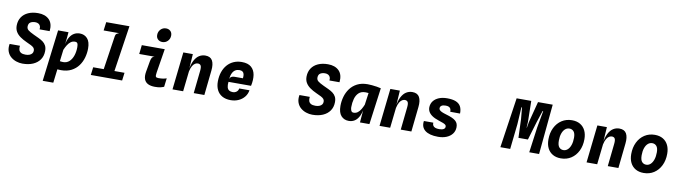

<svg xmlns="http://www.w3.org/2000/svg" viewBox="-41 -1690 9681 2740"><g transform="rotate(10 4800.0 -320.0)"><path d="M266.5 10Q221.5 10 176.8 -4.8Q132 -19.5 96.8 -49.5Q61.5 -79.5 44.8 -125.8Q28 -172 38.5 -235H188.5Q183.5 -200.5 191.2 -175.5Q199 -150.5 222.5 -137Q246 -123.5 288.5 -123.5Q321.5 -123.5 345.5 -133Q369.5 -142.5 382.5 -159.5Q395.5 -176.5 395.5 -199.5Q396 -224 382.8 -239.8Q369.5 -255.5 342 -269.8Q314.5 -284 271.5 -303Q217 -327.5 176.2 -356.8Q135.5 -386 113.5 -424.2Q91.5 -462.5 92.5 -514.5Q94 -583.5 127.5 -633.8Q161 -684 221.5 -711.2Q282 -738.5 364.5 -738.5Q467.5 -738.5 524.5 -681.8Q581.5 -625 570 -514H424Q428 -543 419 -563Q410 -583 391.2 -593.5Q372.5 -604 346 -604Q305 -604 277 -586.8Q249 -569.5 248 -526Q247.5 -493 271.8 -473Q296 -453 355.5 -425Q393.5 -407 429.5 -390.5Q465.5 -374 494.5 -352.8Q523.5 -331.5 540 -299.8Q556.5 -268 555.5 -220Q554.5 -150 519 -98.2Q483.5 -46.5 419 -18.2Q354.5 10 266.5 10Z M823.5 6.5Q798.5 6.5 760.5 3.2Q722.5 0 685.5 -5.5Q648.5 -11 626.5 -18L737 -128Q749 -123.5 768 -120Q787 -116.5 806 -114.5Q825 -112.5 836 -112.5Q888.5 -112.5 924.8 -146.2Q961 -180 979.5 -236Q998 -292 998 -357.5Q998 -397.5 988.2 -413Q978.5 -428.5 952 -428.5Q918 -428.5 891.5 -408.8Q865 -389 844.5 -356Q824 -323 807.5 -283.5L797 -320L818.5 -369Q831.5 -432 857.2 -473.5Q883 -515 919.2 -535.5Q955.5 -556 1000.5 -556Q1068 -556 1110.5 -509.2Q1153 -462.5 1153 -364.5Q1153 -298 1134.5 -232.2Q1116 -166.5 1076.5 -112.5Q1037 -58.5 974.2 -26Q911.5 6.5 823.5 6.5ZM595 201.5 686.5 -545.5H837L829.5 -459L791 -144L779 -47.5L773 0.5L748.5 201.5Z M1409 -15 1498 -607Q1501.5 -630.5 1516.8 -641Q1532 -651.5 1546 -654L1510.5 -706.5L1520.5 -780.5H1679L1564 -15ZM1256.5 0 1271 -114H1725L1710.5 0ZM1326.5 -657.5 1342.5 -780.5H1679L1628 -657.5Z M2179 -640Q2141 -640 2115.5 -663.5Q2090 -687 2090 -727Q2090 -775 2121.8 -808Q2153.5 -841 2200 -841Q2238 -841 2263.2 -817.8Q2288.5 -794.5 2288.5 -753.5Q2288.5 -705.5 2256.8 -672.8Q2225 -640 2179 -640ZM2186 8Q2124.5 8 2084.5 -12.2Q2044.5 -32.5 2029.2 -75Q2014 -117.5 2025.5 -183.5L2053 -339.5Q2060 -378 2072.5 -394.8Q2085 -411.5 2108 -415H1885L1899.5 -545.5H2232L2176 -198Q2168.5 -151 2176 -137.2Q2183.5 -123.5 2213 -123.5Q2253 -123.5 2280.2 -127.8Q2307.5 -132 2332 -141L2316.5 -15.5Q2289.5 -4.5 2261.5 1.8Q2233.5 8 2186 8Z M2440.5 0 2501 -546H2639L2621 -271L2619.5 -302.5Q2632.5 -395.5 2661.5 -451.2Q2690.5 -507 2731 -532Q2771.5 -557 2819 -557Q2893.5 -557 2922 -505.8Q2950.5 -454.5 2940.5 -361.5L2902 0H2748L2783 -328.5Q2789 -385 2776 -406Q2763 -427 2732.5 -427Q2716 -427 2696 -416.5Q2676 -406 2657.5 -377Q2639 -348 2627 -293L2594.5 0Z M3283 7.5Q3210.5 7.5 3160 -20.8Q3109.5 -49 3083.5 -101.2Q3057.5 -153.5 3058 -224.5Q3058.5 -300 3079.5 -361Q3100.5 -422 3138.8 -465.8Q3177 -509.5 3230 -533Q3283 -556.5 3347.5 -556.5Q3437.5 -556.5 3485 -515.5Q3532.5 -474.5 3543.8 -404Q3555 -333.5 3535.5 -244.5H3208.5Q3203.5 -196.5 3211.2 -167Q3219 -137.5 3239.8 -124Q3260.5 -110.5 3293 -110.5Q3324 -110.5 3347.5 -128.2Q3371 -146 3376 -178H3524.5Q3515.5 -122 3481.5 -80.2Q3447.5 -38.5 3396.2 -15.5Q3345 7.5 3283 7.5ZM3210 -280.5Q3217.5 -310 3236.2 -320.2Q3255 -330.5 3280 -330.5H3403Q3407 -366.5 3401.5 -390Q3396 -413.5 3379.8 -425.2Q3363.5 -437 3334 -437Q3300.5 -437 3274.5 -421Q3248.5 -405 3232 -370.5Q3215.5 -336 3210 -280.5Z M4466.5 10Q4421.5 10 4376.8 -4.8Q4332 -19.5 4296.8 -49.5Q4261.5 -79.5 4244.8 -125.8Q4228 -172 4238.5 -235H4388.5Q4383.5 -200.5 4391.2 -175.5Q4399 -150.5 4422.5 -137Q4446 -123.5 4488.5 -123.5Q4521.5 -123.5 4545.5 -133Q4569.5 -142.5 4582.5 -159.5Q4595.5 -176.5 4595.5 -199.5Q4596 -224 4582.8 -239.8Q4569.5 -255.5 4542 -269.8Q4514.5 -284 4471.5 -303Q4417 -327.5 4376.2 -356.8Q4335.5 -386 4313.5 -424.2Q4291.5 -462.5 4292.5 -514.5Q4294 -583.5 4327.5 -633.8Q4361 -684 4421.5 -711.2Q4482 -738.5 4564.5 -738.5Q4667.5 -738.5 4724.5 -681.8Q4781.5 -625 4770 -514H4624Q4628 -543 4619 -563Q4610 -583 4591.2 -593.5Q4572.5 -604 4546 -604Q4505 -604 4477 -586.8Q4449 -569.5 4448 -526Q4447.5 -493 4471.8 -473Q4496 -453 4555.5 -425Q4593.5 -407 4629.5 -390.5Q4665.5 -374 4694.5 -352.8Q4723.5 -331.5 4740 -299.8Q4756.5 -268 4755.5 -220Q4754.5 -150 4719 -98.2Q4683.5 -46.5 4619 -18.2Q4554.5 10 4466.5 10Z M5157 0 5175 -218 5208.5 -459.5V-503.5L5365.5 -531.5L5294 0ZM4994 6.5Q4926.5 6.5 4884 -40.2Q4841.5 -87 4841.5 -185Q4841.5 -251.5 4860 -317.2Q4878.5 -383 4918 -437Q4957.5 -491 5020.2 -523.5Q5083 -556 5171 -556Q5196.5 -556 5232.8 -552.8Q5269 -549.5 5305 -544Q5341 -538.5 5365.5 -531.5L5317 -421.5Q5287.5 -425 5262.2 -428Q5237 -431 5216.8 -433Q5196.5 -435 5181.8 -436Q5167 -437 5158.5 -437Q5098.5 -437 5063 -403.2Q5027.5 -369.5 5012 -313.8Q4996.5 -258 4996.5 -192Q4996.5 -167 5006.2 -144Q5016 -121 5042.5 -121Q5077 -121 5102.5 -140.8Q5128 -160.5 5147.5 -193.5Q5167 -226.5 5183 -266L5197.5 -229.5L5172 -180.5Q5159 -117.5 5134.2 -76Q5109.5 -34.5 5074.2 -14Q5039 6.5 4994 6.5Z M5440.5 0 5501 -546H5639L5621 -271L5619.5 -302.5Q5632.5 -395.5 5661.5 -451.2Q5690.5 -507 5731 -532Q5771.5 -557 5819 -557Q5893.5 -557 5922 -505.8Q5950.5 -454.5 5940.5 -361.5L5902 0H5748L5783 -328.5Q5789 -385 5776 -406Q5763 -427 5732.5 -427Q5716 -427 5696 -416.5Q5676 -406 5657.5 -377Q5639 -348 5627 -293L5594.5 0Z M6288.5 8.5Q6224.5 8.5 6177 -4.2Q6129.5 -17 6099.2 -41.2Q6069 -65.5 6057 -100Q6045 -134.5 6052 -178.5H6188Q6186 -152.5 6196.8 -135.5Q6207.5 -118.5 6230 -110.2Q6252.5 -102 6286 -102Q6327.5 -102 6349.5 -114.8Q6371.5 -127.5 6372 -152Q6372.5 -167.5 6361.5 -178Q6350.5 -188.5 6326 -198.2Q6301.5 -208 6261 -221Q6198 -241.5 6161 -267.2Q6124 -293 6108.2 -323.5Q6092.5 -354 6094 -388Q6096.5 -439 6125.5 -476.5Q6154.5 -514 6205.5 -534.8Q6256.5 -555.5 6325 -555.5Q6400.5 -555.5 6449 -536.2Q6497.5 -517 6520.2 -476.8Q6543 -436.5 6541.5 -372.5L6399.5 -373.5Q6400.5 -400 6392 -416.8Q6383.5 -433.5 6365.8 -441.2Q6348 -449 6321 -449Q6281.5 -449 6261.5 -435.8Q6241.5 -422.5 6240.5 -398Q6240 -383 6250.5 -371Q6261 -359 6285 -348Q6309 -337 6349 -325.5Q6398 -311.5 6432.2 -296.5Q6466.5 -281.5 6487.8 -263.2Q6509 -245 6518 -221.5Q6527 -198 6526 -167.5Q6524.5 -115 6494.2 -75.2Q6464 -35.5 6411.2 -13.5Q6358.5 8.5 6288.5 8.5Z M7191.5 0 7299 -727H7511L7516.5 -423L7512 -340H7515.5L7530 -422.5L7609 -727H7822L7752.5 0H7610L7660 -367.5L7704 -612.5H7695.5L7640.5 -445.5L7559.5 -176H7422.5L7412.5 -445.5L7397.5 -612.5H7388.5L7374 -367.5L7334 0Z M8067 7.5Q7999 7.5 7949.8 -21Q7900.5 -49.5 7874 -102.2Q7847.5 -155 7847.5 -228Q7847.5 -324 7884 -398.2Q7920.5 -472.5 7985.2 -514.5Q8050 -556.5 8134 -556.5Q8203 -556.5 8252 -527.5Q8301 -498.5 8327 -445.5Q8353 -392.5 8353 -320Q8353 -224 8316.5 -150Q8280 -76 8215.8 -34.2Q8151.5 7.5 8067 7.5ZM8083 -115Q8118.5 -115 8145.8 -140Q8173 -165 8188.2 -210Q8203.5 -255 8203.5 -315Q8203.5 -378 8179.2 -405.5Q8155 -433 8118 -433Q8082 -433 8054.8 -409Q8027.5 -385 8012.2 -341Q7997 -297 7997 -237.5Q7997 -171 8021 -143Q8045 -115 8083 -115Z M8440.5 0 8501 -546H8639L8621 -271L8619.5 -302.5Q8632.5 -395.5 8661.5 -451.2Q8690.5 -507 8731 -532Q8771.5 -557 8819 -557Q8893.5 -557 8922 -505.8Q8950.5 -454.5 8940.5 -361.5L8902 0H8748L8783 -328.5Q8789 -385 8776 -406Q8763 -427 8732.5 -427Q8716 -427 8696 -416.5Q8676 -406 8657.5 -377Q8639 -348 8627 -293L8594.5 0Z M9267 7.5Q9199 7.5 9149.8 -21Q9100.5 -49.5 9074 -102.2Q9047.5 -155 9047.5 -228Q9047.5 -324 9084 -398.2Q9120.5 -472.5 9185.2 -514.5Q9250 -556.5 9334 -556.5Q9403 -556.5 9452 -527.5Q9501 -498.5 9527 -445.5Q9553 -392.5 9553 -320Q9553 -224 9516.5 -150Q9480 -76 9415.8 -34.2Q9351.5 7.5 9267 7.5ZM9283 -115Q9318.5 -115 9345.8 -140Q9373 -165 9388.2 -210Q9403.5 -255 9403.5 -315Q9403.5 -378 9379.2 -405.5Q9355 -433 9318 -433Q9282 -433 9254.8 -409Q9227.5 -385 9212.2 -341Q9197 -297 9197 -237.5Q9197 -171 9221 -143Q9245 -115 9283 -115Z"/></g></svg>

Font: Spline Sans Mono
Style: Bold Italic
Weight: 700
Italic angle: -4°
Monospace: yes
Version: Version 1.004